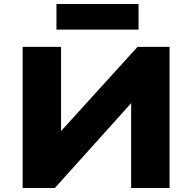

<svg xmlns="http://www.w3.org/2000/svg" viewBox="-20 -939 960 959"><path d="M93 0V-705H285V-280H281L667 -705H827V0H635V-428H639L254 0ZM262 -791V-919H672V-791Z"/></svg>

Font: Nunito Sans 7pt SemiExpanded Black
Style: Regular
Weight: 900
Width: 6
Designer: Vernon Adams
Foundry: Vernon Adams
Version: Version 3.101;gftools[0.9.27]